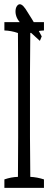

<svg xmlns="http://www.w3.org/2000/svg" viewBox="-20 -909 242 919"><path d="M190.4 -803.2Q190.4 -788.1 190.4 -763.2Q157.7 -761.7 125 -751Q123.5 -629.4 123.5 -561.5Q123.5 -412.1 123.5 -252.9Q123.5 -185.5 125 -62.5Q157.7 -61 190.4 -50.3Q190.4 -35.2 190.4 -9.8H1Q1 -34.7 1 -50.3Q33.7 -61.5 65.9 -62.5Q66.4 -102.1 66.9 -251Q66.9 -411.1 66.9 -560.5Q66.9 -635.7 65.9 -751Q33.7 -762.2 1 -763.2Q1 -788.1 1 -803.2ZM115.2 -845.7Q149.9 -792 179.7 -734.9L170.9 -713.4Q150.9 -731 130.1 -750.5Q109.4 -770 87.9 -789.1Q68.4 -807.6 61.3 -823Q54.2 -838.4 54.2 -854Q54.2 -869.6 60.5 -879.2Q66.9 -888.7 74.7 -888.7Q82.5 -888.7 91.6 -879.6Q100.6 -870.6 115.2 -845.7Z"/></svg>

Font: Scarab Serif
Style: Condensed-Light
Weight: 300
Designer: John Roberts
Foundry: Scarab
Version: 1.0